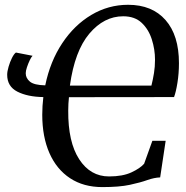

<svg xmlns="http://www.w3.org/2000/svg" viewBox="-20 -771 778 802"><path d="M407.5 10.5Q329 10.5 272.8 -26.5Q216.5 -63.5 186.5 -131.5Q156.5 -199.5 156.5 -292Q156.5 -328.5 161 -365.5Q95 -366.5 52.5 -388.2Q10 -410 10 -458.5Q10 -472.5 15.8 -492.2Q21.5 -512 30 -529Q38.5 -546 46.5 -551.5L116 -538Q110.5 -532.5 104 -518.8Q97.5 -505 92.5 -490Q87.5 -475 87.5 -465Q87.5 -444.5 105 -430Q122.5 -415.5 169 -414.5Q189.5 -514.5 239.8 -590.2Q290 -666 361.2 -708.5Q432.5 -751 515 -751Q615.5 -751 671.5 -687.2Q727.5 -623.5 727.5 -507Q727.5 -464.5 721.2 -425.5Q715 -386.5 707 -365.5L268 -365Q266.5 -351.5 265.8 -337.8Q265 -324 265 -309Q264 -177.5 310.8 -105.8Q357.5 -34 435.5 -34Q492.5 -34 529 -51Q565.5 -68 582 -87L616.5 -183H672L649 -30Q624 -29 595.2 -18.8Q566.5 -8.5 522.5 1Q478.5 10.5 407.5 10.5ZM612.5 -413.5Q619 -439.5 623.2 -465.8Q627.5 -492 627.5 -521.5Q627.5 -564.5 614.2 -606.2Q601 -648 572 -675.5Q543 -703 494.5 -703Q414.5 -703 353.2 -630.5Q292 -558 272 -413.5Z"/></svg>

Font: Merriweather Text Regular
Style: Italic
Weight: 400
Italic angle: -7.8°
Designer: Eben Sorkin
Foundry: Eben Sorkin
Version: Version 2.100; ttfautohint (v1.7.19-72a1) -l 8 -r 50 -G 200 